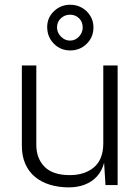

<svg xmlns="http://www.w3.org/2000/svg" viewBox="-20 -800 603 830"><path d="M274 10Q231 9.5 194.8 -1.8Q158.5 -13 131.5 -35.2Q104.5 -57.5 89.5 -91.2Q74.5 -125 74.5 -170V-517H137V-174Q137 -115.5 172.5 -79.2Q208 -43 281.5 -43Q346.5 -43 386.5 -77Q426.5 -111 426.5 -181V-517H488.5V0H436L430 -96.5Q421 -61.5 399.5 -37.8Q378 -14 346.2 -1.8Q314.5 10.5 274 10ZM384 -681.5Q384 -639.5 355 -610.8Q326 -582 283.5 -582Q241.5 -582 212.8 -611.2Q184 -640.5 184 -683.5Q184 -723.5 213.2 -751.5Q242.5 -779.5 283.5 -779.5Q311.5 -779.5 334.2 -766.5Q357 -753.5 370.5 -731.2Q384 -709 384 -681.5ZM337.5 -681Q337.5 -706 321.5 -721.2Q305.5 -736.5 282.5 -736.5Q260.5 -736.5 243.5 -721.2Q226.5 -706 226.5 -681Q226.5 -659 243.5 -641.8Q260.5 -624.5 282.5 -624.5Q305.5 -624.5 321.5 -641.8Q337.5 -659 337.5 -681Z"/></svg>

Font: Public Sans Thin ExtraLight
Style: Regular
Weight: 250
Version: Version 1.007